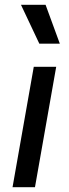

<svg xmlns="http://www.w3.org/2000/svg" viewBox="-20 -776 285 796"><path d="M120 -499H213L125 0H32ZM67 -756H169L228 -595H143Z"/></svg>

Font: Bai Jamjuree Medium
Style: Italic
Weight: 500
Italic angle: -10°
Version: Version 1.000; ttfautohint (v1.6)